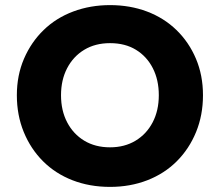

<svg xmlns="http://www.w3.org/2000/svg" viewBox="-20 -723 844 752"><path d="M219 -350Q219 -410 243 -456Q267 -502 310 -528Q353 -554 411 -554Q470 -554 512.5 -528Q555 -502 578.5 -456Q602 -410 602 -350Q602 -290 578 -244Q554 -198 511 -172Q468 -146 411 -146Q353 -146 310 -172Q267 -198 243 -244Q219 -290 219 -350ZM46 -350Q46 -272 73 -206Q100 -140 148.5 -91.5Q197 -43 264 -17Q331 9 411 9Q490 9 557 -17Q624 -43 672.5 -91.5Q721 -140 748 -206Q775 -272 775 -350Q775 -428 747.5 -493Q720 -558 671 -605.5Q622 -653 555.5 -678Q489 -703 411 -703Q334 -703 267 -678Q200 -653 151 -605.5Q102 -558 74 -493Q46 -428 46 -350Z"/></svg>

Font: SpinnyJost
Style: Bold
Weight: 700
Version: Version 3.710